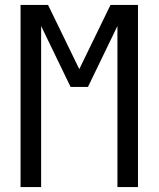

<svg xmlns="http://www.w3.org/2000/svg" viewBox="-20 -755 640 775"><path d="M63 0V-735H174L300 -476L426 -735H537V0H454V-650L335 -404H265L146 -650V0Z"/></svg>

Font: Iosevka SS04 Extended
Style: Regular
Weight: 400
Width: 7
Monospace: yes
Designer: Belleve Invis
Foundry: Belleve Invis
Version: Version 19.0.0; ttfautohint (v1.8.4)